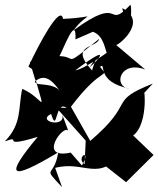

<svg xmlns="http://www.w3.org/2000/svg" viewBox="-20 -735 663 804"><path d="M419 -42 508 28 623 -86 506 -198C460 -181 477 -169 483 -155C599 -139 588 -341 584 -346L620 -385C427 -308 554 -312 358 -145L277 -288C412 -467 439 -403 399 -455C428 -479 376 -393 522 -364C452 -371 481 -484 588 -444L466 -547C469 -540 605 -643 492 -701C523 -554 536 -697 526 -715C420 -604 500 -763 288 -608C350 -692 396 -662 244 -656C233 -719 144 -553 99 -456L129 -436C228 -440 208 -472 105 -476L129 -396C182 -439 219 -364 239 -346C201 -401 111 -365 129 -402C173 -243 162 -325 73 -363C56 -286 73 -216 0 -143C81 -173 -29 -111 138 -162C-2 6 18 26 224 -97C205 17 153 -45 240 49L211 -32C336 -65 396 34 494 -103ZM276 -96C134 -65 247 -218 266 -187L237 -265C271 -195 127 -224 194 -258C221 -169 210 -320 259 -283L215 -285L339 -146L334 -47C294 -77 367 -119 323 -42ZM369 -602C418 -584 418 -527 439 -478L464 -541C479 -553 350 -451 295 -440C452 -559 395 -485 355 -453C423 -557 332 -401 379 -426C255 -551 387 -531 395 -572C240 -447 307 -498 229 -500C242 -521 301 -681 296 -570Z"/></svg>

Font: Asimov Silicon
Style: Regular
Weight: 400
Designer: Google
Version: Version 2.000980; 2014